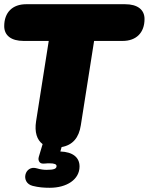

<svg xmlns="http://www.w3.org/2000/svg" viewBox="-28 -690 705 910"><path d="M208 200C288 200 349 161 349 99C349 56 317 30 258 28L264 7C316 -2 346 -37 355 -96L418 -496H553C618 -496 657 -535 657 -600C657 -644 624 -670 565 -670H96C31 -670 -8 -631 -8 -566C-8 -522 25 -496 84 -496H203L143 -115C135 -64 147 -27 174 -7L156 53C153 63 154 72 160 79C166 86 174 86 187 85C196 84 200 84 206 84C231 84 240 89 240 97C240 110 228 115 192 115C180 115 163 113 147 108C89 90 67 176 127 191C155 198 179 200 208 200Z"/></svg>

Font: SN Pro Black
Style: Italic
Weight: 900
Italic angle: -9°
Designer: Tobias Whetton
Foundry: Supernotes
Version: Version 1.001;Glyphs 3.2 (3249)